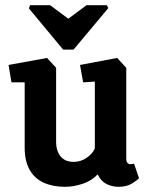

<svg xmlns="http://www.w3.org/2000/svg" viewBox="-20 -715 579 739"><path d="M96 -695H173L243 -643L313 -695H391L397 -684L263 -524H223L91 -683ZM230 4Q183 4 148 -12Q113 -28 94 -61.5Q75 -95 75 -146V-398H24L13 -465L161 -492L196 -454V-169Q196 -150 201 -135.5Q206 -121 215 -111Q224 -101 236.5 -96.5Q249 -92 264 -92Q291 -92 314 -108Q337 -124 345 -144V-401L300 -398L288 -465L431 -492L466 -454V-105Q466 -92 471 -87.5Q476 -83 482 -83Q487 -83 491 -84Q495 -85 496 -85L515 -29Q509 -22 488.5 -9Q468 4 437 4Q411 4 389.5 -7Q368 -18 356 -44Q333 -19 298 -7.5Q263 4 230 4Z"/></svg>

Font: Kreon
Style: Bold
Weight: 700
Designer: Julia Petretta
Foundry: Julia Petretta and Eli Heuer
Version: Version 2.002